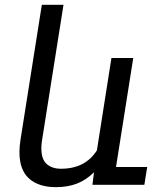

<svg xmlns="http://www.w3.org/2000/svg" viewBox="-20 -770 684 800"><path d="M593.3 -74.2 581.5 0H365.2L371.6 -52.2Q339.8 -20.5 301.5 -5.4Q263.2 9.8 212.4 9.8Q141.6 9.8 101.3 -25.9Q61 -61.5 61 -136.2Q61 -159.7 65.4 -187.5L154.3 -750H244.6L155.3 -186.5Q152.3 -167.5 152.3 -152.3Q152.3 -106 174.8 -86.4Q197.3 -66.9 233.9 -66.9Q335.4 -66.9 383.8 -143.6L444.3 -528.3H535.2L463.4 -74.2Z"/></svg>

Font: Mardoto
Style: Italic
Weight: 400
Italic angle: -12°
Designer: Christian Robertson, Vahan Hovhannisyan
Foundry: Google
Version: Version 1.000